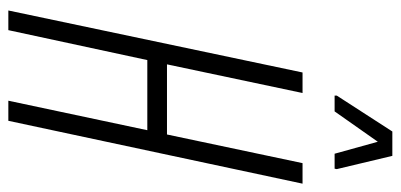

<svg xmlns="http://www.w3.org/2000/svg" viewBox="-264 -674 938 449"><g transform="rotate(90 204.5 -449.0)"><path d="M4 0 149 -688H197L130 -371H294L361 -688H409L262 0H215L284 -325H120L50 0ZM203 -763V-768L287 -898H344L375 -768L374 -763H339L311 -864L240 -763Z"/></g></svg>

Font: Saira UltraCondensed Light
Style: Italic
Weight: 300
Width: 1
Italic angle: -12°
Designer: Hector Gatti with collaboration of the Omnibus-Type team
Foundry: Omnibus-Type
Version: Version 1.101